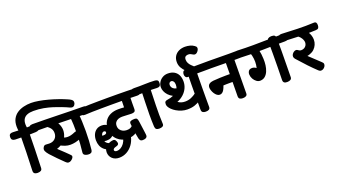

<svg xmlns="http://www.w3.org/2000/svg" viewBox="-167 -2045 5669 3213"><g transform="rotate(-20 2668.0 -439.0)"><path d="M169.8 -668.9Q141.6 -668.9 123.7 -687.6Q105.8 -706.2 100.4 -732.9Q95.2 -758.9 92.5 -782.6Q89.8 -806.2 89.8 -829.8Q89.8 -910.4 119.6 -966.2Q149.4 -1022 200.5 -1056.1Q251.6 -1090.1 316.1 -1105.9Q380.6 -1121.8 449.9 -1121.8Q510.2 -1121.8 587.7 -1108.4Q665.2 -1095 747.6 -1072.6Q830 -1050.1 907.6 -1023Q985.1 -995.9 1045.1 -969.4Q1087.1 -951.9 1105.9 -938.1Q1124.8 -924.2 1130.1 -912.3Q1135.4 -900.3 1135.4 -887.7Q1135.4 -860.8 1118.4 -838.8Q1101.4 -816.9 1075.6 -816.9Q1059.6 -816.9 1037.9 -826.2Q1016.2 -835.4 985.1 -850.4Q953.9 -865.3 908.6 -881.2Q849.2 -904.2 777.3 -927.4Q705.3 -950.6 621.4 -966.3Q537.6 -982 441.2 -982Q376.8 -982 332.1 -964.6Q287.4 -947.1 264.4 -910.5Q241.4 -873.9 241.4 -815.8Q241.4 -802.1 242.8 -788.3Q244.1 -774.6 246.8 -759.2Q247.8 -756.7 247.8 -753.4Q247.8 -750.1 247.8 -747.3Q247.8 -715.1 225.2 -692Q202.6 -668.9 169.8 -668.9ZM156.8 16.8Q122.2 16.8 103.1 2.3Q83.9 -12.1 84.9 -48.7Q91.1 -214.6 95.9 -375.7Q100.7 -536.9 101.4 -702.6Q101.4 -730.4 122.3 -744.5Q143.1 -758.6 176.1 -758.6Q217.6 -758.6 235.8 -743.6Q254.1 -728.7 254.1 -697.2Q253.3 -531.6 248.2 -369.1Q243.1 -206.7 238.1 -40.2Q237.3 -9.6 215.7 3.6Q194.1 16.8 156.8 16.8ZM-3.4 -635.9Q-35.4 -636.9 -54.2 -651.6Q-73 -666.3 -72 -704.7Q-70.2 -744 -50.2 -755.4Q-30.1 -766.8 0.9 -764.8Q183 -754.1 365.1 -764.8Q396.1 -766.8 413.6 -752.8Q431.1 -738.9 429.3 -700.3Q428.3 -660.4 410.1 -649.1Q391.8 -637.7 360.8 -635.9Q270.2 -631.3 179.1 -632.8Q87.9 -634.3 -3.4 -635.9Z M705.8 30.1Q688.8 30.1 676.2 21.6Q663.6 13.1 652.7 2.2Q597.6 -51.3 544.7 -104.6Q491.9 -157.9 441.1 -214Q404.8 -256.1 392.4 -285.8Q380.1 -315.6 393.9 -343.8Q406.9 -371.7 422.1 -377.8Q437.3 -384 457.2 -381.4Q477.1 -378.9 504.8 -378.7Q537.8 -377.3 564.7 -387.3Q591.7 -397.3 610.9 -415.7Q630.2 -434 640.3 -459.6Q650.3 -485.1 650.3 -514.4Q650.3 -547.4 640.2 -571.1Q630.1 -594.8 613.7 -612.7Q597.2 -630.7 576.6 -645.6Q564.4 -655.4 556.7 -670.3Q549 -685.1 549 -702.3Q549 -731.8 573.9 -743.8Q598.9 -755.9 628.4 -756.1Q651.8 -756.6 670.8 -743.1Q721.1 -708.9 749.8 -667.6Q778.6 -626.3 790.7 -586.3Q802.8 -546.3 802.8 -514.4Q802.8 -454.8 780.1 -404.2Q757.3 -353.7 716.9 -316.2Q676.4 -278.7 621.9 -258.2Q567.4 -237.8 504.1 -239.1L579.9 -270.2Q588.3 -260 608.1 -241.1Q627.9 -222.2 654.1 -198.1Q680.2 -174 707.3 -148.1Q734.3 -122.2 757.6 -98.8Q774.1 -82 786.2 -69.4Q798.3 -56.9 795.2 -41.7Q792.9 -26.4 778.8 -9.8Q764.7 6.8 745.4 18.4Q726.1 30.1 705.8 30.1ZM835 -238.1Q788 -238.1 746.8 -252.1Q705.7 -266 658.8 -289.6Q640.2 -298.7 627 -316.1Q613.8 -333.4 613.8 -355.8Q613.8 -385.2 634.2 -405.9Q654.7 -426.6 683.9 -426.6Q691.2 -426.6 697.8 -425.2Q704.4 -423.8 710.8 -421Q727.8 -413.1 744.4 -402.8Q761.1 -392.4 782.6 -385.1Q804.1 -377.7 835 -377.7Q863 -377.7 894.1 -385Q925.2 -392.3 968.6 -411.3Q975.9 -414.9 983.5 -416.7Q991.1 -418.4 999.2 -418.2Q1028.2 -418 1048.6 -397.2Q1068.9 -376.3 1068.9 -346.9Q1068.9 -325.3 1057.3 -307.9Q1045.8 -290.6 1027.8 -282.4Q973.2 -258.9 926.2 -248.5Q879.2 -238.1 835 -238.1ZM1051.1 16.6Q1014.3 12.2 993.6 -3.6Q972.9 -19.4 976.4 -49.7Q984.9 -116 990.4 -197.7Q995.9 -279.3 997.6 -365.8Q999.2 -452.3 996 -533.9Q992.8 -615.4 984.3 -682Q981.8 -702.8 991.1 -721.4Q1000.3 -740.1 1018.9 -752.1Q1037.4 -764 1060.6 -764Q1091.8 -764 1112.5 -743.6Q1133.2 -723.1 1136.8 -692.4Q1145.2 -623.3 1148.9 -539.1Q1152.7 -454.9 1152.2 -365.8Q1151.7 -276.8 1147.1 -192.6Q1142.4 -108.3 1134.2 -39.2Q1129.9 -2.7 1107.8 9.1Q1085.7 20.9 1051.1 16.6ZM1255.9 -635.9Q1160.1 -635.9 1046.6 -638.2Q933 -640.4 812.9 -643.6Q692.8 -646.8 575.4 -649.1Q458 -651.3 353.6 -651.3Q287.6 -651.3 285 -716.6Q282.4 -780.2 350.8 -780.2Q454.4 -780.2 569.7 -777.9Q684.9 -775.7 803.3 -772.9Q921.8 -770.1 1035.8 -767.4Q1149.9 -764.8 1251.6 -764.8Q1285.1 -764.8 1300.8 -751.3Q1316.6 -737.9 1317.6 -705.4Q1319.1 -673.2 1304.4 -654.6Q1289.7 -635.9 1255.9 -635.9Z M2079.4 47.3Q2079.4 70.4 2065.7 82.6Q2052 94.8 2032.9 98.8Q2013.9 102.9 1996.9 102.9Q1968.4 102.9 1954.6 86.8Q1940.8 70.7 1936.4 45.8L1915.3 -67.1L1950.9 -80.2Q1929.9 -48.6 1897.7 -32.6Q1865.4 -16.7 1829.9 -11.3Q1794.3 -6 1761.6 -6Q1717.9 -6 1673.2 -23.6Q1628.6 -41.2 1591.4 -75.1Q1554.3 -109 1532 -157.7Q1509.7 -206.4 1509.7 -269.7Q1509.7 -350.4 1544.2 -406.8Q1578.7 -463.1 1641.1 -493.2Q1703.6 -523.3 1786.8 -523.3Q1809 -523.3 1837.8 -522.5Q1866.6 -521.7 1889.4 -519.4Q1890.4 -558.7 1891.1 -595.6Q1891.7 -632.4 1893.1 -672.3Q1894.9 -703.6 1916.7 -725Q1938.6 -746.4 1969.3 -746.4Q2003.9 -746.4 2025.1 -721.8Q2046.3 -697.2 2045.6 -666.8Q2043.1 -607.2 2042.6 -547.9Q2042.1 -488.6 2042.1 -436Q2042.1 -399.3 2022.9 -388.1Q2003.7 -376.9 1971.3 -377.1Q1961.4 -377.3 1938.1 -378.4Q1914.7 -379.6 1887.7 -380.7Q1860.8 -381.8 1837.5 -382.8Q1814.2 -383.8 1804.1 -383.8Q1766.1 -383.8 1734.8 -371.6Q1703.4 -359.3 1684.9 -334.3Q1666.4 -309.3 1666.4 -269.7Q1666.4 -230.6 1685.7 -202.7Q1704.9 -174.8 1736.3 -160.3Q1767.8 -145.8 1803.1 -145.8Q1838.7 -145.8 1862.1 -154.7Q1885.6 -163.7 1901.9 -180.9Q1901.9 -188.2 1900.7 -196.3Q1899.4 -204.4 1898.2 -213.8Q1897 -223.2 1897 -232.3Q1897 -254.7 1913.7 -264.2Q1930.3 -273.7 1951.9 -276.1Q1973.6 -278.4 1988 -278.4Q2016.7 -278.4 2028.7 -264.1Q2040.8 -249.8 2046.1 -209.7Q2050.9 -175.2 2055.8 -140.3Q2060.7 -105.3 2064.9 -74.1Q2069.1 -42.9 2072.5 -17.1Q2075.9 8.8 2077.7 25.8Q2079.4 42.8 2079.4 47.3ZM2164 -628.1Q2109 -630.1 2033.5 -631.6Q1958 -633.1 1872.1 -633.6Q1786.2 -634.1 1696.8 -634.1Q1609.4 -634.1 1524.7 -633.2Q1439.9 -632.3 1366.4 -630.8Q1292.9 -629.3 1239 -625.6Q1206.2 -623.8 1190.1 -636.8Q1174 -649.9 1174 -686.7Q1174 -728.3 1190.6 -740.6Q1207.2 -752.9 1237.2 -754.7Q1291.1 -758.4 1362.9 -760.1Q1434.8 -761.7 1517.8 -762.6Q1600.8 -763.4 1686.6 -763.4Q1776.8 -763.4 1864.8 -762.9Q1952.9 -762.4 2029.7 -760.9Q2106.4 -759.4 2162.2 -757.2Q2196.8 -756.2 2212.9 -743.9Q2229 -731.7 2229 -690Q2229 -653.4 2212.4 -640.3Q2195.8 -627.1 2164 -628.1ZM1432.3 60.7Q1370.4 46 1332.1 13.1Q1293.7 -19.8 1276.2 -64.8Q1258.7 -109.9 1258.7 -160.6Q1258.7 -219 1279.3 -264.7Q1300 -310.4 1338.8 -336.7Q1377.7 -363 1431.3 -363Q1497.2 -363 1536.6 -325.8Q1575.9 -288.7 1575.9 -221.6Q1575.9 -188.3 1558.8 -159.8Q1541.7 -131.3 1508.2 -114.1Q1474.8 -96.8 1424.8 -96.8Q1407.8 -97.8 1390.7 -99.7Q1373.7 -101.7 1353.8 -106.6L1355.6 -205.6Q1367.9 -201.9 1381.7 -199.4Q1395.6 -197 1407.3 -197Q1431.1 -197 1447.6 -204.8Q1464 -212.6 1464 -231.2Q1464 -242.8 1456 -249.7Q1448 -256.6 1433.9 -256.6Q1408.1 -256.6 1391.9 -225.4Q1375.7 -194.3 1375.7 -153.7Q1375.7 -108.1 1399.5 -77.6Q1423.3 -47 1478.8 -33.4ZM1530.4 245.9Q1452.7 245.9 1405.6 201.1Q1358.4 156.3 1358.4 85.9Q1358.4 47.6 1376.9 18.8Q1395.3 -9.9 1423.2 -28.9Q1451 -48 1480.6 -57.3Q1510.2 -66.6 1533.3 -66.6Q1557.4 -66.6 1570.5 -45.1Q1583.6 -23.7 1587.9 1.4Q1590.7 16.1 1581.9 28.8Q1573.2 41.4 1553.4 46.8Q1530 52.3 1514.3 59.5Q1498.7 66.7 1491.2 75.6Q1483.8 84.6 1483.8 95.2Q1484.8 109.3 1497.2 117.4Q1509.6 125.4 1530.4 125.4Q1564.8 125.4 1598.8 105.6Q1632.8 85.7 1659.6 48.8Q1686.4 11.9 1698.2 -37.8L1832.3 -28.7Q1814.4 56.2 1769.3 117.7Q1724.2 179.2 1662.3 212.6Q1600.3 245.9 1530.4 245.9Z M2323.1 16.8Q2288.6 16.8 2270.8 2.3Q2253 -12.1 2251.2 -48.7Q2246 -154 2246.6 -262.9Q2247.2 -371.8 2251.2 -482.8Q2255.2 -593.9 2258.4 -702.6Q2259.4 -730.4 2279.8 -744.5Q2300.1 -758.6 2333.1 -758.6Q2374.6 -758.6 2393.2 -743.6Q2411.9 -728.7 2411.1 -697.2Q2408.9 -614.8 2406.2 -531.7Q2403.4 -448.7 2401.3 -365.7Q2399.2 -282.7 2399.7 -200.9Q2400.2 -119.1 2404.4 -40.2Q2406.4 -9.6 2383.4 3.6Q2360.4 16.8 2323.1 16.8ZM2153.6 -635.9Q2121.6 -635.1 2102.8 -650.7Q2084 -666.3 2085 -704.7Q2086.8 -744 2106.8 -754.9Q2126.9 -765.8 2157.9 -764.8Q2250.3 -762.8 2345.3 -766.3Q2440.3 -769.8 2522.1 -764.8Q2553.1 -763 2570.6 -750.9Q2588.1 -738.9 2586.3 -700.3Q2585.3 -660.4 2567.1 -647.3Q2548.8 -634.1 2517.8 -635.9Q2436 -640.9 2341 -639.3Q2246 -637.7 2153.6 -635.9Z M2876.3 -123.6Q2826.8 -123.6 2777.4 -138.7Q2728 -153.9 2685.7 -178.6Q2643.4 -203.2 2614 -232.8Q2590.6 -255.9 2576.8 -280.1Q2563 -304.2 2562.8 -327.4Q2562.6 -362 2575 -374.4Q2587.4 -386.9 2610.2 -389.7Q2643.8 -394 2671.9 -402Q2700.1 -410 2723.9 -420.3Q2676.3 -445.3 2644.7 -479.6Q2613 -513.8 2597.8 -551.6Q2582.6 -589.4 2582.6 -623.2Q2582.6 -667.8 2606 -708.7Q2629.4 -749.7 2672.1 -775.7Q2714.7 -801.8 2770.3 -801.8Q2835.4 -801.8 2880.8 -775.7Q2926.2 -749.7 2950 -702.1Q2973.8 -654.6 2973.8 -588.1Q2973.8 -527.6 2948.5 -471.7Q2923.2 -415.9 2875.4 -371.6Q2827.7 -327.2 2759.8 -300.3Q2790.1 -278.7 2820.2 -269.7Q2850.2 -260.8 2885 -260.8Q2943.7 -260.8 2993.9 -281.9Q3044.1 -303.1 3081.6 -333.3L3109 -191.7Q3066 -163 3010.4 -143.3Q2954.8 -123.6 2876.3 -123.6ZM2735 -610.8Q2735 -595.2 2741.7 -576.9Q2748.4 -558.6 2767.9 -542.4Q2787.3 -526.3 2823.1 -517.3Q2828.3 -531.6 2831.2 -547.7Q2834.1 -563.9 2834.1 -581.2Q2834.1 -618.7 2817.7 -639.9Q2801.3 -661.2 2778.2 -661.2Q2761.2 -661.2 2748.1 -647.9Q2735 -634.6 2735 -610.8ZM3152.1 16.6Q3117.6 16.6 3097.6 2.1Q3077.7 -12.3 3078.4 -48.9Q3078.2 -155.3 3078.3 -268.3Q3078.4 -381.2 3079.6 -487.7Q3080.7 -594.2 3082.4 -679.3Q3083.4 -710.8 3106.1 -732.6Q3128.7 -754.4 3158.9 -754.4Q3191.7 -754.4 3213.8 -730.8Q3235.9 -707.2 3234.1 -675Q3233.3 -611.6 3232.3 -530.1Q3231.3 -448.6 3230.6 -360.7Q3229.9 -272.8 3229.9 -189.9Q3229.9 -107.1 3230.1 -40Q3230.1 -9.8 3209.8 3.4Q3189.4 16.6 3152.1 16.6ZM3069.6 -631.6Q3044.4 -630.6 3029.6 -648.2Q3014.8 -665.8 3014.8 -696.2Q3014.8 -722.1 3026.4 -740.9Q3038.1 -759.7 3063.2 -760.7Q3078.8 -761.9 3106.5 -762.5Q3134.2 -763.1 3168.6 -763.2Q3202.9 -763.3 3236.9 -763.8Q3271 -764.3 3299.1 -764.3Q3327.2 -764.3 3341.8 -764.3Q3375.3 -764.3 3391.4 -751.3Q3407.6 -738.2 3405.8 -699.7Q3404.8 -659.8 3387.9 -647.5Q3371 -635.2 3337.4 -635.2Q3322.9 -635.2 3296.1 -635.2Q3269.2 -635.2 3236.6 -634.7Q3203.9 -634.2 3170.8 -634.1Q3137.8 -634 3110.9 -633.4Q3084.1 -632.8 3069.6 -631.6Z M3194.6 -662.7Q3180.1 -662.7 3162.1 -673.8Q3113.8 -704 3071.7 -742Q3029.7 -780 3003.4 -826.7Q2977.2 -873.4 2977.2 -928.8Q2977.2 -989.2 3004.8 -1033.1Q3032.3 -1076.9 3081.2 -1100.7Q3130.1 -1124.4 3192.9 -1124.4Q3236.7 -1124.4 3279.7 -1112.9Q3322.7 -1101.4 3354.4 -1077.8Q3367.9 -1068.7 3375.8 -1058.4Q3383.7 -1048.1 3383.7 -1030.1Q3383.7 -1013.9 3372.6 -994.3Q3361.6 -974.8 3344.7 -960.6Q3327.8 -946.3 3309.2 -946.3Q3292.6 -946.3 3277.3 -955.7Q3262.1 -965 3243.7 -974.4Q3225.2 -983.9 3198 -983.9Q3171.6 -983.9 3151.1 -969.8Q3130.7 -955.7 3130.7 -915.6Q3130.7 -881 3145.8 -852.8Q3161 -824.6 3182.3 -803.4Q3203.7 -782.3 3220.9 -767.1Q3230.8 -759 3237.9 -749.1Q3245 -739.2 3245 -726.6Q3245 -713.9 3237.8 -699.1Q3230.6 -684.2 3219.3 -673.4Q3208 -662.7 3194.6 -662.7Z M3470.4 -170Q3443.7 -170 3420.7 -187.7Q3397.8 -205.3 3380.4 -232.2Q3363 -259.1 3353.2 -288.4Q3343.3 -317.7 3343.3 -341.1Q3343.3 -384 3372.7 -404Q3402 -424 3444.1 -427.6Q3508.1 -432.6 3568.2 -435.1Q3628.3 -437.6 3671.1 -437.6Q3681.2 -437.6 3695.7 -437.6Q3710.1 -437.6 3726.3 -437.6Q3742.6 -437.6 3755.2 -436.6Q3783.7 -436.6 3803.7 -416Q3823.8 -395.4 3823.8 -366.6Q3823.8 -335.3 3801.6 -316.1Q3779.3 -296.8 3752.7 -296.8Q3740 -297.8 3724.7 -297.8Q3709.3 -297.8 3695.3 -297.9Q3681.2 -298 3671.1 -298Q3653.8 -298 3628.2 -297.3Q3602.6 -296.6 3577.8 -295.6Q3569.9 -274 3563.6 -257.5Q3557.2 -241 3546.9 -223.7Q3533.6 -199.6 3514 -184.8Q3494.4 -170 3470.4 -170ZM3810.3 16.6Q3775.8 16.6 3756.6 2.1Q3737.4 -12.3 3738.4 -48.9Q3740.4 -210.8 3741.9 -361Q3743.4 -511.2 3744.7 -659.1Q3745.4 -690.6 3767.7 -712.9Q3789.9 -735.2 3820.9 -735.2Q3854.7 -735.2 3876.4 -711Q3898.1 -686.8 3897.1 -657.3Q3896.1 -510.4 3894.5 -358.8Q3892.9 -207.2 3891.7 -40.2Q3891.7 -9.8 3869.6 3.4Q3847.4 16.6 3810.3 16.6ZM3999.4 -633.9Q3926.8 -632.1 3839.7 -632.5Q3752.7 -632.9 3661.8 -634.3Q3571 -635.7 3485.2 -636.2Q3399.4 -636.7 3327.8 -634.9Q3295 -634.1 3278.5 -646.8Q3262 -659.4 3262 -697.8Q3261.2 -737.9 3278.6 -750.6Q3296 -763.2 3328.8 -764.2Q3401.2 -765.8 3487.9 -765.3Q3574.6 -764.8 3665.9 -763.5Q3757.2 -762.2 3843.4 -761.8Q3929.6 -761.4 4000.4 -763.2Q4034 -764 4050.1 -751.3Q4066.2 -738.7 4066.2 -700.3Q4067 -660.2 4050.1 -647.6Q4033.2 -634.9 3999.4 -633.9Z M4188.7 -158.9Q4153.3 -157.3 4121.6 -180.1Q4089.9 -202.8 4069 -239.7Q4048.1 -276.6 4046.3 -317.2Q4044.6 -351.2 4062.3 -377.7Q4080.1 -404.2 4120.2 -406Q4140.8 -407.8 4160.7 -400.7Q4180.7 -393.7 4199.4 -379Q4206.2 -404.6 4209.5 -432.2Q4212.8 -459.9 4212.8 -486.4Q4212.8 -543.1 4199.8 -597.7Q4186.9 -652.2 4165.1 -696.7L4314 -731.1Q4331.1 -682.8 4340.2 -643.9Q4349.2 -605.1 4353.8 -567.4Q4358.3 -529.7 4360.1 -482.9Q4362.7 -427.9 4355.4 -372Q4348.1 -316.1 4328.2 -268.5Q4308.3 -220.9 4273.9 -191.1Q4239.6 -161.2 4188.7 -158.9ZM4603.2 16.3Q4568.7 17.3 4549.1 2.8Q4529.6 -11.8 4530.6 -47.3Q4533.3 -158.8 4534.7 -276.1Q4536.1 -393.4 4536.7 -511.3Q4537.3 -629.1 4535.8 -739.6Q4534.8 -767.4 4555.6 -781.5Q4576.4 -795.6 4609.4 -796.3Q4651.1 -797.3 4669.3 -782.8Q4687.4 -768.2 4688.2 -737Q4689.8 -625.8 4689.2 -507.4Q4688.6 -389.1 4686.7 -270.9Q4684.8 -152.7 4683.8 -41.2Q4683.8 -12.6 4662.2 1.5Q4640.6 15.6 4603.2 16.3ZM3990.6 -635Q3956.8 -637 3938.9 -651.3Q3921 -665.7 3922 -704Q3923.8 -743.3 3942.8 -754.6Q3961.9 -765.9 3994.9 -764.3Q4145.2 -758 4278.4 -758.6Q4411.7 -759.2 4540.4 -762.1Q4669.2 -765 4803.2 -765Q4836.8 -765 4852.9 -751.9Q4869 -738.9 4867.4 -700.3Q4866.4 -660.2 4849.4 -648.1Q4832.4 -635.9 4798.9 -635.9Q4596.9 -635.9 4393.2 -630.5Q4189.4 -625.1 3990.6 -635Z M5201.8 30.1Q5187.6 30.1 5176.8 24.7Q5166 19.2 5156.1 10.1Q5086.1 -55.8 5013.7 -132.2Q4941.2 -208.6 4855.7 -305.8Q4846.3 -316.3 4842.1 -327.2Q4837.9 -338 4836.9 -348.3Q4836.1 -370.9 4848.4 -390.7Q4860.8 -410.4 4880.3 -423.1Q4899.9 -435.8 4917.7 -436.6Q4934.3 -436.6 4945.8 -428.5Q4957.2 -420.4 4970.6 -412.4Q4983.9 -404.3 5004.6 -404.3Q5035.2 -404.3 5058.9 -417.7Q5082.7 -431.1 5096.1 -454.3Q5109.6 -477.6 5109.6 -506.3Q5109.6 -526.8 5099 -553Q5088.4 -579.2 5066.4 -605.6Q5044.4 -631.9 5008.4 -650.2L5171.4 -693.2Q5201.6 -667 5221.6 -635.2Q5241.7 -603.4 5251.8 -568.6Q5262 -533.8 5262 -497.7Q5262 -452.2 5243.9 -410.9Q5225.9 -369.7 5193.5 -338.6Q5161.1 -307.6 5116.2 -292.3Q5104.6 -287.7 5092.2 -284.2Q5079.9 -280.7 5067.4 -278.6L5261.8 -96Q5272.4 -86.1 5278.7 -76.7Q5284.9 -67.3 5284.9 -51.9Q5284.9 -32.1 5272.6 -13.1Q5260.2 6 5241.3 18.1Q5222.3 30.1 5201.8 30.1ZM5347.7 -635.9Q5206.7 -628.9 5065.3 -633.4Q4923.9 -638 4782.9 -645Q4749.1 -646.8 4735.6 -664.6Q4722 -682.3 4723 -714.6Q4724.8 -747 4739.5 -761.3Q4754.2 -775.7 4787.2 -773.7Q4928.2 -766.7 5069.6 -762.2Q5211 -757.8 5352 -764.8Q5385.6 -766.8 5397.3 -749.8Q5409.1 -732.8 5407.6 -701.1Q5406.6 -668.1 5393.9 -652.9Q5381.2 -637.7 5347.7 -635.9Z"/></g></svg>

Font: Playpen Sans Deva
Style: Regular
Weight: 400
Designer: Pooja Saxena, Gunjan Panchal, Laura Meseguer, Veronika Burian, José Scaglione
Foundry: TypeTogether
Version: Version 2.000